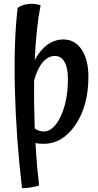

<svg xmlns="http://www.w3.org/2000/svg" viewBox="-20 -768 514 1012"><path d="M163 -91Q174 -83 185.5 -79Q197 -75 210 -75Q262 -75 300 -155Q338 -235 338 -354Q338 -410 320 -441.5Q302 -473 270 -473Q234 -473 205.5 -440Q177 -407 160 -344Q159 -281 160 -217Q161 -153 163 -91ZM167 -14Q171 57 176 112Q181 167 186 210Q167 216 142 220Q117 224 96 224Q65 -39 58.5 -294.5Q52 -550 73 -726Q88 -737 106.5 -742.5Q125 -748 145 -748Q160 -748 171.5 -746Q183 -744 194 -740Q183 -686 175 -613Q167 -540 163 -451Q191 -504 229.5 -532Q268 -560 314 -560Q375 -560 410.5 -506.5Q446 -453 446 -363Q446 -211 378 -110.5Q310 -10 210 -10Q197 -10 186.5 -11Q176 -12 167 -14Z"/></svg>

Font: Atma Medium
Style: Regular
Weight: 500
Designer: Gregori Vincens, Jeremie Hornus, Riccardo Olocco, Yoann Minet.
Foundry: black foundry
Version: Version 1.101;PS 1.100;hotconv 1.0.86;makeotf.lib2.5.63406